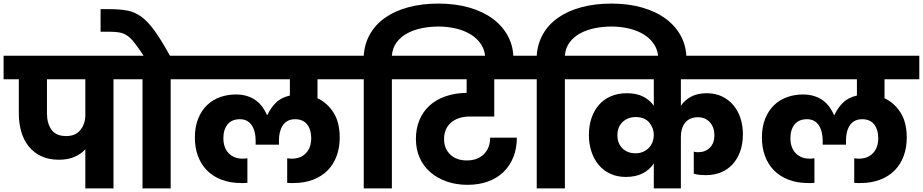

<svg xmlns="http://www.w3.org/2000/svg" viewBox="-37 -1051 5148 1071"><path d="M332 -292Q385 -292 412 -326.5Q439 -361 439 -409V-609H225V-418Q225 -362 250.5 -327Q276 -292 332 -292ZM-17 -740H694V-609H596V0H439V-218Q414 -191 377.5 -175.5Q341 -160 291 -160Q235 -160 193.5 -179.5Q152 -199 124 -233.5Q96 -268 82 -315Q68 -362 68 -418V-609H-17Z M758 0V-609H660V-740H764Q735 -784 714.5 -810.5Q694 -837 674.5 -851Q655 -865 632 -869.5Q609 -874 576 -874H524V-1000H573Q631 -1000 673.5 -992Q716 -984 752.5 -957Q789 -930 826 -878.5Q863 -827 911 -740H1013V-609H915V0Z M1599 -30Q1593 -30 1584.5 -30Q1576 -30 1565 -31V-168Q1572 -167 1579.5 -166.5Q1587 -166 1592 -166Q1640 -166 1669.5 -196.5Q1699 -227 1699 -281Q1699 -327 1676.5 -356.5Q1654 -386 1609 -386Q1585 -386 1567.5 -376.5Q1550 -367 1539.5 -350.5Q1529 -334 1524 -313Q1519 -292 1519 -268V-244H1389V-268Q1389 -291 1384 -312.5Q1379 -334 1368.5 -350.5Q1358 -367 1341.5 -376.5Q1325 -386 1301 -386Q1256 -386 1232.5 -357Q1209 -328 1209 -281Q1209 -227 1238.5 -196.5Q1268 -166 1316 -166Q1321 -166 1328 -166.5Q1335 -167 1343 -168V-31Q1332 -30 1323.5 -30Q1315 -30 1309 -30Q1246 -30 1197.5 -49Q1149 -68 1116.5 -101.5Q1084 -135 1067 -181.5Q1050 -228 1050 -283Q1050 -344 1068.5 -389.5Q1087 -435 1118.5 -465Q1150 -495 1191.5 -509.5Q1233 -524 1278 -524Q1314 -524 1342 -515Q1370 -506 1391 -490.5Q1412 -475 1427 -454Q1442 -433 1452 -410H1455Q1472 -448 1501.5 -477.5Q1531 -507 1580 -518V-609H980V-740H1928V-609H1734V-503Q1788 -478 1823 -423.5Q1858 -369 1858 -283Q1858 -228 1841 -181.5Q1824 -135 1791.5 -101.5Q1759 -68 1710.5 -49Q1662 -30 1599 -30Z M2149 0H1992V-609H1894V-740H1992Q1996 -806 2026.5 -860Q2057 -914 2111 -952Q2165 -990 2240.5 -1010.5Q2316 -1031 2409 -1031Q2504 -1031 2581.5 -1008.5Q2659 -986 2713.5 -945Q2768 -904 2797.5 -847.5Q2827 -791 2827 -723V-705H2670V-720Q2670 -767 2648 -801.5Q2626 -836 2589.5 -858.5Q2553 -881 2506 -892Q2459 -903 2409 -903Q2360 -903 2314.5 -893.5Q2269 -884 2233.5 -864.5Q2198 -845 2175 -814Q2152 -783 2149 -740H2247V-609H2149Z M2213 -740H2893V-609H2720V-401H2583Q2553 -401 2527 -393Q2501 -385 2481.5 -369.5Q2462 -354 2451 -330Q2440 -306 2440 -275Q2440 -222 2474.5 -189Q2509 -156 2567 -156Q2627 -156 2662 -191Q2697 -226 2697 -283H2846Q2846 -223 2826.5 -174.5Q2807 -126 2771.5 -91.5Q2736 -57 2685 -38.5Q2634 -20 2571 -20Q2508 -20 2455 -38.5Q2402 -57 2363.5 -90.5Q2325 -124 2304 -171Q2283 -218 2283 -276Q2283 -334 2302.5 -381Q2322 -428 2358.5 -461.5Q2395 -495 2447.5 -513.5Q2500 -532 2566 -533V-609H2213Z M3114 0H2957V-609H2859V-740H2957Q2961 -806 2991.5 -860Q3022 -914 3076 -952Q3130 -990 3205.5 -1010.5Q3281 -1031 3374 -1031Q3469 -1031 3546.5 -1008.5Q3624 -986 3678.5 -945Q3733 -904 3762.5 -847.5Q3792 -791 3792 -723V-705H3635V-720Q3635 -767 3613 -801.5Q3591 -836 3554.5 -858.5Q3518 -881 3471 -892Q3424 -903 3374 -903Q3325 -903 3279.5 -893.5Q3234 -884 3198.5 -864.5Q3163 -845 3140 -814Q3117 -783 3114 -740H3212V-609H3114Z M3610 -139Q3587 -104 3548 -84Q3509 -64 3454 -64Q3406 -64 3368 -81.5Q3330 -99 3303.5 -130Q3277 -161 3262.5 -204Q3248 -247 3248 -298Q3248 -350 3262.5 -392.5Q3277 -435 3304 -466Q3331 -497 3370.5 -514Q3410 -531 3460 -531Q3514 -531 3551 -512Q3588 -493 3610 -461V-609H3178V-740H4177V-609H3761V-461Q3783 -493 3818.5 -512Q3854 -531 3905 -531Q3953 -531 3990.5 -513Q4028 -495 4054 -464Q4080 -433 4093.5 -391.5Q4107 -350 4107 -302Q4107 -248 4091.5 -205.5Q4076 -163 4048.5 -133.5Q4021 -104 3983.5 -89Q3946 -74 3901 -74Q3883 -74 3867 -75.5Q3851 -77 3833 -82V-205Q3843 -202 3858 -202Q3897 -202 3922.5 -227Q3948 -252 3948 -298Q3948 -340 3923 -368.5Q3898 -397 3855 -397Q3831 -397 3813 -388.5Q3795 -380 3783.5 -365Q3772 -350 3766.5 -330Q3761 -310 3761 -288V0H3610ZM3508 -196Q3533 -196 3552 -205Q3571 -214 3584 -228Q3597 -242 3603.5 -260.5Q3610 -279 3610 -298Q3610 -337 3584.5 -367.5Q3559 -398 3509 -398Q3465 -398 3436 -370.5Q3407 -343 3407 -297Q3407 -251 3435 -223.5Q3463 -196 3508 -196Z M4762 -30Q4756 -30 4747.5 -30Q4739 -30 4728 -31V-168Q4735 -167 4742.5 -166.5Q4750 -166 4755 -166Q4803 -166 4832.5 -196.5Q4862 -227 4862 -281Q4862 -327 4839.5 -356.5Q4817 -386 4772 -386Q4748 -386 4730.5 -376.5Q4713 -367 4702.5 -350.5Q4692 -334 4687 -313Q4682 -292 4682 -268V-244H4552V-268Q4552 -291 4547 -312.5Q4542 -334 4531.5 -350.5Q4521 -367 4504.5 -376.5Q4488 -386 4464 -386Q4419 -386 4395.5 -357Q4372 -328 4372 -281Q4372 -227 4401.5 -196.5Q4431 -166 4479 -166Q4484 -166 4491 -166.5Q4498 -167 4506 -168V-31Q4495 -30 4486.5 -30Q4478 -30 4472 -30Q4409 -30 4360.5 -49Q4312 -68 4279.5 -101.5Q4247 -135 4230 -181.5Q4213 -228 4213 -283Q4213 -344 4231.5 -389.5Q4250 -435 4281.5 -465Q4313 -495 4354.5 -509.5Q4396 -524 4441 -524Q4477 -524 4505 -515Q4533 -506 4554 -490.5Q4575 -475 4590 -454Q4605 -433 4615 -410H4618Q4635 -448 4664.5 -477.5Q4694 -507 4743 -518V-609H4143V-740H5091V-609H4897V-503Q4951 -478 4986 -423.5Q5021 -369 5021 -283Q5021 -228 5004 -181.5Q4987 -135 4954.5 -101.5Q4922 -68 4873.5 -49Q4825 -30 4762 -30Z"/></svg>

Font: SVN-Poppins
Style: Bold
Weight: 700
Designer: Ninad Kale (Devanagari), Jonny Pinhorn (Latin)
Foundry: Indian Type Foundry
Version: Version 3.200;PS 1.000;hotconv 16.6.54;makeotf.lib2.5.65590